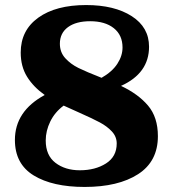

<svg xmlns="http://www.w3.org/2000/svg" viewBox="-20 -730 684 760"><path d="M605 -191Q605 -91 526.5 -40.5Q448 10 315 10Q188 10 113.5 -35.5Q39 -81 39 -176Q39 -290 157 -354Q112 -386 87 -426.5Q62 -467 62 -522Q62 -610 131.5 -660Q201 -710 321 -710Q433 -710 501.5 -666Q570 -622 570 -545Q570 -440 459 -390Q527 -358 566 -312Q605 -266 605 -191ZM217 -557Q217 -523 238.5 -499.5Q260 -476 290.5 -461Q321 -446 382 -422Q424 -446 444.5 -477.5Q465 -509 465 -542Q465 -591 430.5 -618.5Q396 -646 337 -646Q281 -646 249 -622.5Q217 -599 217 -557ZM442 -162Q442 -189 423 -209.5Q404 -230 375 -245.5Q346 -261 294 -284L232 -312Q197 -286 179 -249Q161 -212 161 -174Q161 -115 199.5 -85.5Q238 -56 296 -56Q357 -56 399.5 -83Q442 -110 442 -162Z"/></svg>

Font: Taviraj
Style: Bold
Weight: 700
Designer: Katatrad Team
Foundry: CadsonDemak
Version: Version 1.001